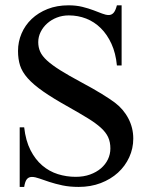

<svg xmlns="http://www.w3.org/2000/svg" viewBox="-20 -698 578 733"><path d="M488.8 -168.9Q488.8 -131.3 473.4 -97.7Q458 -64 430.4 -38.8Q402.8 -13.7 364.5 1Q326.2 15.6 280.3 15.6Q246.1 15.6 218.5 9.8Q190.9 3.9 168.7 -3.4Q146.5 -10.7 130.1 -16.6Q113.8 -22.5 101.8 -22.5Q89.8 -22.5 82.8 -14.2Q75.7 -5.9 72.3 15.6H55.2V-211.9H72.3Q78.1 -160.6 96.4 -124.8Q114.7 -88.9 141.4 -66.2Q168 -43.5 200.9 -33.2Q233.9 -22.9 269 -22.9Q299.3 -22.9 323.7 -31.7Q348.1 -40.5 365.5 -55.4Q382.8 -70.3 392.1 -89.8Q401.4 -109.4 401.4 -131.3Q401.4 -155.8 392.8 -174.3Q384.3 -192.9 365.2 -210.2Q346.2 -227.5 315.7 -246.3Q285.2 -265.1 241.7 -289.6Q182.1 -322.8 144.8 -348.9Q107.4 -375 85.9 -399.2Q64.5 -423.3 56.6 -448Q48.8 -472.7 48.8 -503.4Q48.8 -538.6 62.3 -570.1Q75.7 -601.6 100.8 -625.5Q126 -649.4 161.6 -663.6Q197.3 -677.7 241.7 -677.7Q270.5 -677.7 294.2 -671.9Q317.9 -666 336.7 -658.9Q355.5 -651.9 369.9 -646.2Q384.3 -640.6 395 -640.6Q405.8 -640.6 413.3 -648.7Q420.9 -656.7 426.3 -677.7H444.3V-448.2H426.3Q421.9 -495.1 405.5 -530.8Q389.2 -566.4 364.7 -590.6Q340.3 -614.7 309.1 -627Q277.8 -639.2 242.7 -639.2Q218.3 -639.2 197 -630.9Q175.8 -622.6 160.2 -608.6Q144.5 -594.7 135.3 -576.2Q126 -557.6 126 -537.1Q126 -517.6 133.3 -501Q140.6 -484.4 159.2 -467.3Q177.7 -450.2 209.5 -430.2Q241.2 -410.2 290.5 -383.8Q337.9 -358.4 369.1 -339.1Q400.4 -319.8 418 -306.6Q451.2 -281.7 470 -245.8Q488.8 -210 488.8 -168.9Z"/></svg>

Font: Doulos SIL Cyr
Style: Regular
Weight: 400
Designer: Walt Agee, Victor Gaultney, Peter Martin, Debbi Hosken, Becca Hirsbrunner
Foundry: SIL International
Version: Version 5.000